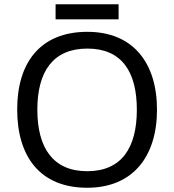

<svg xmlns="http://www.w3.org/2000/svg" viewBox="-20 -875 821 905"><path d="M539 -855H242V-784H539ZM720 -358C720 -580 606 -725 392 -725C168 -725 61 -578 61 -359C61 -138 168 10 391 10C606 10 720 -137 720 -358ZM156 -358C156 -538 230 -646 392 -646C553 -646 625 -538 625 -358C625 -178 553 -68 391 -68C230 -68 156 -178 156 -358Z"/></svg>

Font: Noto Sans Brahmi
Style: Regular
Weight: 400
Designer: Monotype Design Team
Foundry: Monotype Imaging Inc.
Version: Version 2.004